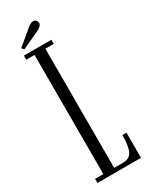

<svg xmlns="http://www.w3.org/2000/svg" viewBox="-212 -867 723 914"><g transform="rotate(-30 149.0 -410.0)"><path d="M31 0V-22.5H76.5V-677.5H31V-700H182V-677.5H136V-22.5H185Q221 -22.5 234.5 -50Q248 -77.5 248 -138.5H270.5V0ZM47.5 -724.5 37.5 -737 121 -806.5Q137.5 -820 150.5 -820Q163 -820 169.5 -808.5Q172 -804 172 -799Q172 -789.5 162.8 -781.2Q153.5 -773 141.5 -768Z"/></g></svg>

Font: Imbue 50pt Light
Style: Regular
Weight: 300
Designer: Tyler Finck
Foundry: Etcetera Type Company
Version: Version 1.102; ttfautohint (v1.8.3)